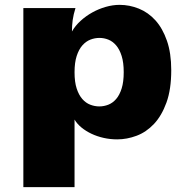

<svg xmlns="http://www.w3.org/2000/svg" viewBox="-20 -560 767 791"><path d="M76.2 -526.9H291Q282.7 -500.5 279.5 -477.8Q276.4 -455.1 276.4 -430.2Q290 -454.1 312 -474.1Q334 -494.1 360.4 -508.8Q386.7 -523.4 415.8 -531.7Q444.8 -540 472.7 -540Q513.7 -540 552.2 -524.4Q590.8 -508.8 620.4 -476.1Q649.9 -443.4 667.7 -392.3Q685.5 -341.3 685.5 -271Q685.5 -191.9 665.8 -137.5Q646 -83 614.3 -49.3Q582.5 -15.6 542.7 -0.7Q502.9 14.2 462.9 14.2Q434.1 14.2 407 8.1Q379.9 2 356.7 -9Q333.5 -20 315.4 -34.9Q297.4 -49.8 287.1 -67.4V210.9H76.2ZM287.1 -262.2Q287.1 -222.2 295.9 -195.3Q304.7 -168.5 319.1 -152.1Q333.5 -135.7 351.8 -128.7Q370.1 -121.6 389.2 -121.6Q408.2 -121.6 426.3 -128.7Q444.3 -135.7 458.5 -152.1Q472.7 -168.5 481.2 -195.6Q489.7 -222.7 489.7 -262.7Q489.7 -302.2 481.2 -329.3Q472.7 -356.4 458.5 -373Q444.3 -389.6 426.5 -396.7Q408.7 -403.8 389.6 -403.8Q370.6 -403.8 352.3 -396.7Q334 -389.6 319.3 -373Q304.7 -356.4 295.9 -329.3Q287.1 -302.2 287.1 -262.2Z"/></svg>

Font: Candal
Style: Regular
Weight: 400
Designer: vernon adams
Foundry: vernon adams
Version: Version 1.000